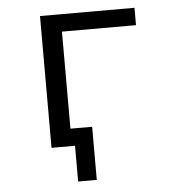

<svg xmlns="http://www.w3.org/2000/svg" viewBox="-49 -563 698 749"><g transform="rotate(-5 300.0 -188.0)"><path d="M135 0H227V140H300V-68H215V-448H505V-516H135Z"/></g></svg>

Font: IBM Plex Mono
Style: Regular
Weight: 400
Monospace: yes
Designer: Mike Abbink, Paul van der Laan, Pieter van Rosmalen
Foundry: Bold Monday
Version: Version 2.004